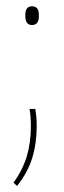

<svg xmlns="http://www.w3.org/2000/svg" viewBox="-20 -466 207 625"><path d="M95 -111.5Q96 -104.5 97.8 -89.2Q99.5 -74 99.5 -56Q99.5 0 85.2 47.2Q71 94.5 35.5 139.5L24 128.5Q54 87 67.2 42.8Q80.5 -1.5 80.5 -55.5Q80.5 -70 79.5 -84.2Q78.5 -98.5 76 -111.5ZM84 -384.5Q73.5 -384.5 68 -391.8Q62.5 -399 62.5 -413V-418Q62.5 -432 68 -438.8Q73.5 -445.5 84 -445.5Q95.5 -445.5 101 -438.8Q106.5 -432 106.5 -418V-413Q106.5 -399 101 -391.8Q95.5 -384.5 84 -384.5Z"/></svg>

Font: Anek Bangla Thin
Style: Regular
Weight: 250
Designer: Sulekha Rajkumar (Bangla), Yesha Goshar (Latin)
Foundry: Ek Type
Version: Version 1.003